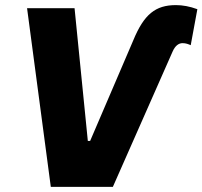

<svg xmlns="http://www.w3.org/2000/svg" viewBox="-20 -732 793 752"><path d="M502 -574C544 -676 589 -712 669 -712C695 -712 723 -707 753 -696L727 -555C718 -559 708 -563 695 -563C680 -563 666 -553 656 -530L422 0H179L86 -700H272L324 -180H333Z"/></svg>

Font: Fixel Display ExtraBold
Style: Italic
Weight: 800
Italic angle: -10°
Designer: AlfaBravo + MacPaw
Foundry: Kyrylo Tkachov, Marchela Mozhyna, Serhii Makarenko, Maria Weinstein, Zakhar Kryvoshyya
Version: Version 1.210;Glyphs 3.2 (3217)